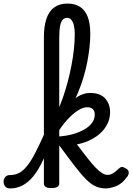

<svg xmlns="http://www.w3.org/2000/svg" viewBox="-123 -1039 742 1076"><path d="M-66 17Q-85 17 -94 5.5Q-103 -6 -103 -20.5Q-103 -35 -94 -46.5Q-85 -58 -66 -58Q-39 -58 -16.5 -69.5Q6 -81 28 -108Q50 -135 74 -181Q98 -227 128 -295Q135 -312 146.5 -313Q158 -314 166 -304.5Q174 -295 169 -279Q145 -200 119 -143.5Q93 -87 64 -51.5Q35 -16 2.5 0.5Q-30 17 -66 17ZM165 15Q143 15 133 8.5Q123 2 123 -11V-829Q123 -893 137.5 -935Q152 -977 181.5 -998Q211 -1019 255 -1019Q298 -1019 326.5 -1000Q355 -981 369 -943.5Q383 -906 383 -849Q383 -812 378.5 -772.5Q374 -733 366 -691Q358 -649 345 -606Q332 -563 314 -519.5Q296 -476 272.5 -433.5Q249 -391 220.5 -349.5Q192 -308 158 -268L150 -335Q163 -347 176.5 -370.5Q190 -394 204 -426.5Q218 -459 231.5 -498Q245 -537 256.5 -580.5Q268 -624 277 -670Q286 -716 291 -761Q296 -806 296 -849Q296 -874 291.5 -894.5Q287 -915 277.5 -927Q268 -939 254 -939Q239 -939 229 -929Q219 -919 214 -894.5Q209 -870 209 -829V-11Q209 2 198 8.5Q187 15 165 15ZM470 17Q440 17 414.5 6Q389 -5 361.5 -32Q334 -59 298 -105.5Q262 -152 210 -223H205V-274Q249 -277 286 -287.5Q323 -298 350.5 -314Q378 -330 393 -351Q408 -372 408 -396Q408 -419 396 -428.5Q384 -438 366 -438Q342 -438 313 -419.5Q284 -401 253.5 -367.5Q223 -334 196 -289L195 -360Q217 -402 246.5 -438Q276 -474 310.5 -496Q345 -518 381 -518Q440 -518 467 -486.5Q494 -455 494 -411Q494 -384 485 -359.5Q476 -335 459.5 -314Q443 -293 420 -276.5Q397 -260 369 -248Q341 -236 308 -230Q342 -185 367.5 -152.5Q393 -120 413 -99.5Q433 -79 449 -69Q465 -59 479 -59Q495 -59 509 -67Q523 -75 539 -91Q550 -102 559 -103Q568 -104 581 -96Q598 -87 598.5 -74Q599 -61 591 -50Q561 -8 527 4.5Q493 17 470 17Z"/></svg>

Font: Playwrite ES Deco
Style: Regular
Weight: 400
Designer: Veronika Burian, José Scaglione
Foundry: TypeTogether
Version: Version 1.002